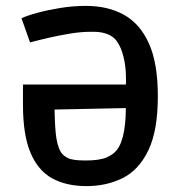

<svg xmlns="http://www.w3.org/2000/svg" viewBox="-20 -618 621 652"><path d="M272 -598Q346 -598 400.5 -568Q455 -538 485.5 -471Q516 -404 516 -291Q516 -175 484 -108Q452 -41 397 -13.5Q342 14 274 14Q205 14 157 -12.5Q109 -39 83.5 -99.5Q58 -160 58 -262V-331H455L407 -314Q410 -373 403 -408.5Q396 -444 386 -462.5Q376 -481 368 -488Q356 -499 336.5 -505Q317 -511 287 -510Q255 -510 218.5 -504Q182 -498 147 -490Q112 -482 82 -474L53 -556Q72 -565 107 -574.5Q142 -584 185 -591Q228 -598 272 -598ZM407 -283 455 -252 118 -245 165 -278Q165 -213 169 -168.5Q173 -124 187 -101Q194 -90 210 -81.5Q226 -73 270 -73Q317 -73 341 -83Q365 -93 377 -109Q411 -152 407 -283Z"/></svg>

Font: Ruda SemiBold
Style: Regular
Weight: 600
Designer: Mariela Monsalve and Angelina Sanchez
Foundry: Mariela Monsalve and Angelina Sanchez
Version: Version 2.001